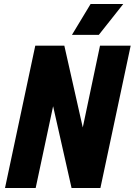

<svg xmlns="http://www.w3.org/2000/svg" viewBox="-20 -938 672 958"><path d="M5 0 156 -710H301L393 -302L479 -710H632L481 0H337L245 -408L158 0ZM339 -764 432 -918H595L473 -764Z"/></svg>

Font: Geist Mono ExtraBold
Style: Italic
Weight: 800
Italic angle: -12°
Monospace: yes
Designer: Basement.studio, Andrés Briganti, Mateo Zaragoza
Foundry: Basement.studio, Vercel, Andrés Briganti, Guido Ferreyra, Mateo Zaragoza
Version: Version 1.500; ttfautohint (v1.8.4.7-5d5b)